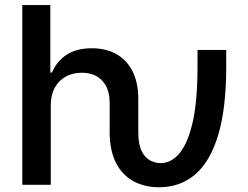

<svg xmlns="http://www.w3.org/2000/svg" viewBox="-20 -748 1005 777"><path d="M624 9.8Q564.5 9.8 519.3 -15.1Q474.1 -40 449 -89.8Q423.8 -139.6 423.8 -213.9V-331.1Q423.8 -389.2 393.8 -421.4Q363.8 -453.6 310.5 -453.6Q274.4 -453.6 246.1 -438Q217.8 -422.4 201.7 -393.1Q185.5 -363.8 185.5 -321.8V0H70.3V-727.5H183.6V-454.6H190.4Q210 -500.5 249.8 -526.6Q289.6 -552.7 352.1 -552.7Q408.2 -552.7 450.4 -529.3Q492.7 -505.9 516.1 -460Q539.6 -414.1 539.6 -347.2V-213.9Q539.6 -163.1 553.7 -135.7Q567.9 -108.4 588.9 -98.1Q609.9 -87.9 629.9 -87.9Q672.9 -87.9 706.5 -127.9Q740.2 -168 759.8 -253.9Q779.3 -339.8 779.3 -478V-545.9H895.5V-478Q895.5 -309.6 863 -201.7Q830.6 -93.8 769.8 -42Q709 9.8 624 9.8Z"/></svg>

Font: Inter
Style: 540
Weight: 540
Designer: Rasmus Andersson
Foundry: rsms
Version: Version 4.001;git-66647c0bb